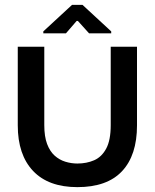

<svg xmlns="http://www.w3.org/2000/svg" viewBox="-20 -755 635 789"><path d="M298 14Q179 14 116 -52.5Q53 -119 53 -240V-563H162V-241Q162 -194 173.5 -163.5Q185 -133 204.5 -115.5Q224 -98 248.5 -90.5Q273 -83 298 -83Q336 -83 367 -96.5Q398 -110 416.5 -144.5Q435 -179 435 -241V-563H543V-240Q543 -117 481.5 -51.5Q420 14 298 14ZM158 -618V-626L276 -735H319L437 -626V-618H346L300 -669H295L251 -618Z"/></svg>

Font: Darker Grotesque
Style: Bold
Weight: 700
Designer: Gabriel Lam
Foundry: TypeRant
Version: Version 1.000;gftools[0.9.28]